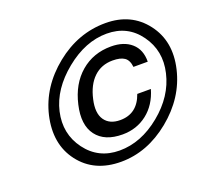

<svg xmlns="http://www.w3.org/2000/svg" viewBox="-123 -858 1099 1021"><g transform="rotate(-20 426.0 -347.0)"><path d="M286 -350Q311 -459 382.5 -520Q454 -581 554 -581Q627 -581 669.5 -543.5Q712 -506 711 -438H630Q626 -477 603.5 -492.5Q581 -508 537 -508Q473 -508 430 -467Q387 -426 370 -350Q353 -276 380.5 -236Q408 -196 468 -196Q565 -196 600 -296H677Q653 -213 593.5 -166.5Q534 -120 454 -120Q353 -120 307 -181Q261 -242 286 -350ZM556 -653Q435 -653 321 -560Q207 -467 180 -350Q153 -231 222 -138Q291 -45 410 -45Q532 -45 643 -136Q753 -226 781 -347Q809 -466 741 -560Q674 -653 556 -653ZM569 -708Q714 -708 795 -602Q876 -496 841 -347Q806 -198 676 -92Q546 14 397 14Q246 14 165 -92Q85 -197 120 -350Q155 -499 285 -604Q414 -708 569 -708Z"/></g></svg>

Font: Miedinger
Style: Bold-Italic
Weight: 700
Italic angle: -13°
Version: Version 001.000